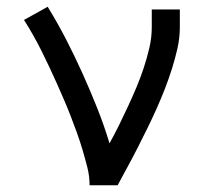

<svg xmlns="http://www.w3.org/2000/svg" viewBox="-20 -548 640 568"><path d="M245 0Q245 -27 238.5 -52.5Q232 -78 224.5 -103.5Q217 -129 208 -154Q199 -179 189.5 -203.5Q180 -228 169.5 -252.5Q159 -277 148 -301.5Q137 -326 126 -349.5Q115 -373 103 -397Q91 -421 78 -444Q65 -467 51 -489L121 -528Q150 -481 175.5 -431.5Q201 -382 224 -331Q247 -280 267.5 -228.5Q288 -177 304 -124Q319 -151 332.5 -178.5Q346 -206 359 -234Q372 -262 384 -290.5Q396 -319 405.5 -348Q415 -377 422 -407Q429 -437 429 -468V-520H512V-468Q512 -436 505 -405Q498 -374 488.5 -344Q479 -314 467.5 -284.5Q456 -255 443 -226Q430 -197 416 -168.5Q402 -140 387.5 -111.5Q373 -83 358 -55.5Q343 -28 328 0Z"/></svg>

Font: Iosevka Extended
Style: Regular
Weight: 400
Width: 7
Monospace: yes
Designer: Belleve Invis
Foundry: Belleve Invis
Version: Version 32.5.0; ttfautohint (v1.8.4)